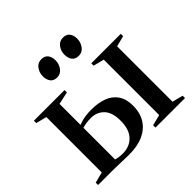

<svg xmlns="http://www.w3.org/2000/svg" viewBox="-179 -887 1062 1062"><g transform="rotate(-45 352.5 -355.5)"><path d="M461.5 0V-18.5L525 -34.5V-468L462 -484V-502.5H692.5V-484L629.5 -468V-34.5L692.5 -18.5V0ZM12.5 0V-18.5L76 -34.5V-468L13 -484V-502.5H252.5V-484L179 -468V-304Q192 -309 207 -313Q222 -317 240.5 -319.2Q259 -321.5 282 -321.5Q333 -321.5 373.5 -306.8Q414 -292 437 -259Q460 -226 460 -172.5Q460 -118 435.8 -78.8Q411.5 -39.5 365.8 -18.2Q320 3 255 3Q242 3 224.2 2.5Q206.5 2 186.8 1.5Q167 1 148.5 0.5Q130 0 115.5 0ZM232 -26Q286.5 -26 319.5 -60.8Q352.5 -95.5 352.5 -163.5Q352.5 -228.5 322.5 -259.5Q292.5 -290.5 246 -290.5Q227.5 -290.5 209.5 -287.8Q191.5 -285 179 -281V-33.5Q188 -30.5 202 -28.2Q216 -26 232 -26ZM273.5 -580.5Q246 -580.5 233.8 -597.8Q221.5 -615 221.5 -641Q221.5 -670 238 -692Q254.5 -714 281 -714H282Q309 -714 321.5 -697Q334 -680 334 -653.5Q334 -626 317.5 -603.2Q301 -580.5 274.5 -580.5ZM442.5 -580.5Q415.5 -580.5 403 -597.8Q390.5 -615 390.5 -641Q390.5 -670 407 -692Q423.5 -714 450.5 -714H451Q478.5 -714 491 -697Q503.5 -680 503.5 -653.5Q503.5 -626 487 -603.2Q470.5 -580.5 443.5 -580.5Z"/></g></svg>

Font: Merriweather 144pt Medium
Style: Regular
Weight: 500
Version: Version 2.100